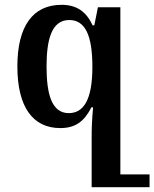

<svg xmlns="http://www.w3.org/2000/svg" viewBox="-20 -522 640 796"><path d="M386 -492 371 -417H364C337 -475 297 -502 235 -502C116 -502 52 -413 52 -247C52 -77 117 9 230 9C292 9 329 -18 359 -77H366C361 -23 360 11 360 49V254H600V201H479V-492ZM265 -53C193 -53 173 -135 173 -246C173 -356 193 -439 267 -439C332 -439 363 -378 363 -245C363 -105 325 -53 265 -53Z"/></svg>

Font: Noto Serif Armenian SemiCondensed SemiBold
Style: Regular
Weight: 600
Width: 4
Designer: Monotype Design Team
Foundry: Monotype Imaging Inc.
Version: Version 2.008